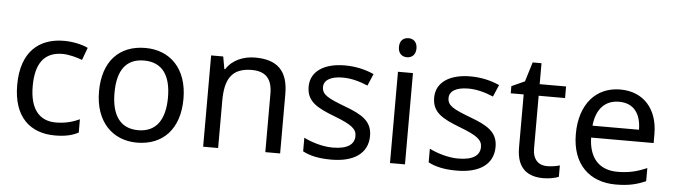

<svg xmlns="http://www.w3.org/2000/svg" viewBox="-47 -925 3938 1123"><g transform="rotate(5 1922.0 -363.5)"><path d="M300 10C361 10 402 0 438 -19V-97C401 -80 357 -66 299 -66C198 -66 146 -137 146 -266C146 -400 197 -469 304 -469C341 -469 388 -456 420 -444L447 -517C415 -533 360 -546 306 -546C162 -546 55 -463 55 -265C55 -75 157 10 300 10Z M1031 -269C1031 -446 929 -546 784 -546C630 -546 535 -446 535 -269C535 -91 639 10 781 10C934 10 1031 -91 1031 -269ZM626 -269C626 -396 673 -472 782 -472C891 -472 940 -396 940 -269C940 -142 891 -63 783 -63C674 -63 626 -142 626 -269Z M1428 -546C1360 -546 1294 -519 1259 -463H1254L1241 -536H1170V0H1258V-278C1258 -403 1296 -472 1415 -472C1497 -472 1535 -429 1535 -343V0H1622V-349C1622 -487 1556 -546 1428 -546Z M2137 -148C2137 -234 2078 -269 1976 -307C1873 -346 1838 -364 1838 -409C1838 -449 1877 -474 1949 -474C2001 -474 2051 -459 2096 -440L2126 -510C2076 -532 2020 -546 1955 -546C1835 -546 1754 -495 1754 -404C1754 -316 1816 -284 1920 -244C2025 -204 2052 -180 2052 -140C2052 -92 2014 -61 1925 -61C1862 -61 1797 -83 1755 -104V-24C1796 -2 1848 10 1923 10C2054 10 2137 -44 2137 -148Z M2312 -737C2283 -737 2260 -720 2260 -681C2260 -643 2283 -625 2312 -625C2339 -625 2363 -643 2363 -681C2363 -720 2339 -737 2312 -737ZM2355 -536H2267V0H2355Z M2874 -148C2874 -234 2815 -269 2713 -307C2610 -346 2575 -364 2575 -409C2575 -449 2614 -474 2686 -474C2738 -474 2788 -459 2833 -440L2863 -510C2813 -532 2757 -546 2692 -546C2572 -546 2491 -495 2491 -404C2491 -316 2553 -284 2657 -244C2762 -204 2789 -180 2789 -140C2789 -92 2751 -61 2662 -61C2599 -61 2534 -83 2492 -104V-24C2533 -2 2585 10 2660 10C2791 10 2874 -44 2874 -148Z M3183 -62C3134 -62 3099 -93 3099 -158V-468H3254V-536H3099V-659H3047L3012 -545L2935 -510V-468H3011V-156C3011 -26 3084 10 3168 10C3200 10 3239 3 3258 -6V-73C3241 -67 3209 -62 3183 -62Z M3572 -546C3430 -546 3335 -440 3335 -264C3335 -85 3440 10 3593 10C3666 10 3714 -1 3769 -25V-102C3713 -78 3665 -65 3597 -65C3490 -65 3429 -130 3426 -251H3793V-304C3793 -450 3709 -546 3572 -546ZM3571 -474C3660 -474 3700 -412 3701 -321H3428C3437 -417 3487 -474 3571 -474Z"/></g></svg>

Font: Noto Sans Cypriot
Style: Regular
Weight: 400
Designer: Monotype Design Team
Foundry: Monotype Imaging Inc.
Version: Version 2.002